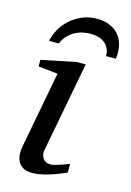

<svg xmlns="http://www.w3.org/2000/svg" viewBox="-110 -751 557 819"><g transform="rotate(15 168.5 -341.5)"><path d="M263.2 -28.8Q257.3 -26.4 241.7 -19.5Q226.1 -12.7 205.1 -5.6Q184.1 1.5 160.9 6.8Q137.7 12.2 117.2 12.2Q91.3 12.2 76.2 3.4Q61 -5.4 53.7 -19.5Q46.4 -33.7 45.4 -51.3Q44.4 -68.8 47.9 -85.9L111.8 -424.8L25.9 -434.1V-462.9L176.8 -494.1H217.8L142.1 -94.2Q140.1 -84 142.3 -74.7Q144.5 -65.4 149.7 -58.3Q154.8 -51.3 162.8 -47.1Q170.9 -43 181.2 -43Q189.9 -43 201.9 -46.1Q213.9 -49.3 225.8 -53.5Q237.8 -57.6 248 -61.5Q258.3 -65.4 263.2 -66.9ZM337.4 -579.1Q337.4 -572.3 337.2 -564.9Q336.9 -557.6 335.4 -550.8H292.5Q292 -571.3 284.9 -585.4Q277.8 -599.6 265.9 -608.6Q253.9 -617.7 238 -621.8Q222.2 -626 204.6 -626Q187 -626 168.9 -621.8Q150.9 -617.7 134.8 -608.6Q118.7 -599.6 105.5 -585.4Q92.3 -571.3 83.5 -550.8H40.5Q45.9 -576.2 60.1 -602.1Q74.2 -627.9 96.7 -648.4Q119.1 -668.9 148.9 -681.9Q178.7 -694.8 215.3 -694.8Q247.1 -694.8 270.3 -685.1Q293.5 -675.3 308.3 -659.2Q323.2 -643.1 330.3 -622.1Q337.4 -601.1 337.4 -579.1Z"/></g></svg>

Font: Charis SIL Eur
Style: Italic
Weight: 400
Italic angle: -11°
Foundry: SIL International
Version: Version 5.000